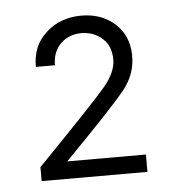

<svg xmlns="http://www.w3.org/2000/svg" viewBox="-38 -796 416 452"><g transform="rotate(-5 170.5 -570.0)"><path d="M43 -380H293V-421H107C186.3 -501.7 235.3 -554 254 -578C272.7 -602 281.7 -628.7 281 -658C280.3 -688.7 269.5 -713.3 248.5 -732C227.5 -750.7 201.3 -760 170 -760C136.7 -760 108.7 -749.7 86 -729C63.3 -708.3 52.3 -681.7 53 -649H98C98 -670.3 104.5 -687.3 117.5 -700C130.5 -712.7 147.3 -719 168 -719C187.3 -718.3 203.5 -712 216.5 -700C229.5 -688 236 -671.3 236 -650C236 -630.7 226.8 -610 208.5 -588C190.2 -566 135 -507.7 43 -413Z"/></g></svg>

Font: Orkney
Style: Regular
Weight: 400
Designer: Samuel Oakes and Alfredo Marco Pradil
Foundry: Alfredo Marco Pradil
Version: 1.0; ttfautohint (v1.5)